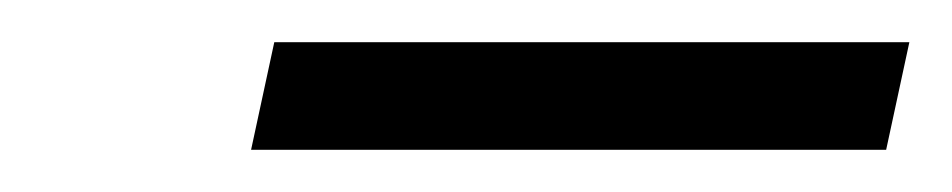

<svg xmlns="http://www.w3.org/2000/svg" viewBox="-20 -603 451 91"><path d="M411 -583H110L99 -532H400Z"/></svg>

Font: XITS
Style: Italic
Weight: 400
Italic angle: -16.33°
Designer: MicroPress Inc., with final additions and corrections provided by Coen Hoffman, Elsevier (retired)
Version: Version 1.107